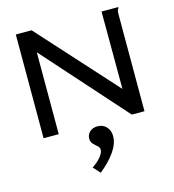

<svg xmlns="http://www.w3.org/2000/svg" viewBox="-128 -729 1007 1114"><g transform="rotate(-15 375.0 -172.0)"><path d="M70 -623H165L586 -158L585 -623H685V-616Q679 -610 677.5 -602.5Q676 -595 676 -579V0H600L161 -492V0H70ZM339 279 301 238Q335 215 354 191.5Q373 168 373 150Q373 136 361 126Q349 116 337 103.5Q325 91 325 71Q325 47 342.5 30.5Q360 14 390 14Q422 14 442.5 36Q463 58 463 93Q463 137 430 184.5Q397 232 339 279Z"/></g></svg>

Font: Inconsolata ExtraExpanded Medium
Style: Regular
Weight: 500
Width: 8
Monospace: yes
Designer: Raph Levien, Cyreal, Brenton Simpson
Foundry: Raph Levien, Cyreal, Google
Version: Version 3.001; ttfautohint (v1.8.2.53-6de2)